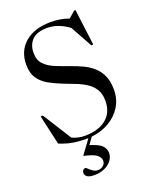

<svg xmlns="http://www.w3.org/2000/svg" viewBox="-175 -834 912 1158"><g transform="rotate(-20 280.5 -255.0)"><path d="M226.5 232.5Q193 232.5 179.5 222.5Q166 212.5 166 198Q166 188.5 171.5 181Q177 173.5 188 173.5Q192 173.5 201.2 183Q210.5 192.5 224.5 202Q238.5 211.5 255.5 211.5Q275.5 211.5 289.8 199.2Q304 187 304 167.5Q304 149 284.5 132Q265 115 202 101V98.5L266.5 10.5Q261 10.5 255.5 10.5Q204.5 10.5 165 3.2Q125.5 -4 83.5 -21.5L40.5 -211.5H55L171 -27.5Q191 -19 210.2 -14.5Q229.5 -10 251 -10Q340 -10 390 -51Q440 -92 440 -167Q440 -211.5 421.8 -240.8Q403.5 -270 373.8 -289.2Q344 -308.5 308.5 -322.2Q273 -336 238 -349.5Q191.5 -367.5 152.2 -389Q113 -410.5 89.2 -444.5Q65.5 -478.5 65.5 -533Q65.5 -622 126.5 -673.8Q187.5 -725.5 291.5 -725.5Q354 -725.5 407.5 -706L449 -742H457.5L487 -511L475 -509L397.5 -649Q368.5 -671.5 333 -685.5Q297.5 -699.5 259 -699.5Q193.5 -699.5 162.5 -668.2Q131.5 -637 131.5 -585.5Q131.5 -538.5 157.5 -511.5Q183.5 -484.5 225.2 -467.8Q267 -451 314 -434.5Q349.5 -422 384.5 -406Q419.5 -390 448.2 -365.5Q477 -341 494.2 -304Q511.5 -267 511.5 -212Q511.5 -151.5 482 -104Q452.5 -56.5 402 -27.2Q351.5 2 289 8.5L257.5 52Q316.5 69.5 335 90.8Q353.5 112 353.5 135Q353.5 163 336 185.2Q318.5 207.5 289.5 220Q260.5 232.5 226.5 232.5Z"/></g></svg>

Font: Newsreader Display
Style: Regular
Weight: 400
Designer: Hugues Gentile
Foundry: Production Type
Version: Version 1.001